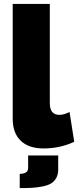

<svg xmlns="http://www.w3.org/2000/svg" viewBox="-20 -750 403 983"><path d="M45 -142V-730H235V-222Q235 -162 284 -162Q309 -162 336 -177L360 -24Q287 10 203 10Q127 10 86 -29.5Q45 -69 45 -142ZM81 213V140Q124 140 124 110V46H278V118Q278 144 267.5 162Q257 180 241 189.5Q225 199 197.5 204.5Q170 210 145 211.5Q120 213 81 213Z"/></svg>

Font: Raleway
Style: Heavy
Weight: 900
Designer: Matt McInerney, Pablo Impallari, Rodrigo Fuenzalida
Foundry: Matt McInerney, Pablo Impallari, Rodrigo Fuenzalida
Version: Version 2.001